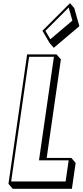

<svg xmlns="http://www.w3.org/2000/svg" viewBox="-20 -1172 526 1224"><path d="M340.9 -825H152.9L34 0L61.2 31.8H438.4L462.2 -133.2L435 -165H277.6L368.1 -793.2ZM250.6 -976 295.5 -899 322.8 -867.2 485.9 -1005.2 453.6 -1120.2 426.4 -1152ZM269.6 -975.3 418 -1123.8 441.3 -1040.6 300.8 -921.8ZM323.7 -810 228.6 -150H417.8L398.3 -15H51.2L165.7 -810Z"/></svg>

Font: Blink
Style: 3DObl
Weight: 400
Designer: Mew Too
Foundry: Cannot Into Space Fonts
Version: Version 001.000